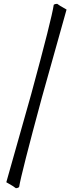

<svg xmlns="http://www.w3.org/2000/svg" viewBox="-20 -881 401 1004"><path d="M328 -831 199 -371Q91 28 80 97Q73 103 63 103Q51 93 13 72L143 -388Q251 -785 261 -856Q268 -861 279 -861Q287 -854 328 -831Z"/></svg>

Font: Rosarivo
Style: Regular
Weight: 400
Designer: Pablo Ugerman
Foundry: Pablo Ugerman
Version: Version 1.003